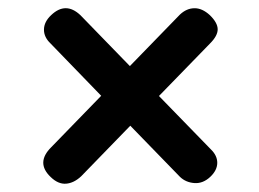

<svg xmlns="http://www.w3.org/2000/svg" viewBox="-20 -572 624 462"><path d="M102 -146Q65.5 -180.5 103.5 -218L223.5 -341.5L102 -467Q85.5 -482.5 85.8 -501Q86 -519.5 103 -535.5Q138 -569 173.5 -535.5L292.5 -413L413 -537Q429 -552 447.8 -552.2Q466.5 -552.5 485 -535.5Q503.5 -517.5 503.8 -501.8Q504 -486 485.5 -467.5L362.5 -341L487.5 -212.5Q503 -197.5 502.8 -179.8Q502.5 -162 486 -146.5Q468.5 -130 447.8 -131.5Q427 -133 413 -146.5L293.5 -269.5L175.5 -148Q158 -131.5 139 -130Q120 -128.5 102 -146Z"/></svg>

Font: Fraunces 9pt Soft Black
Style: Regular
Weight: 900
Version: Version 1.000;[b76b70a41]